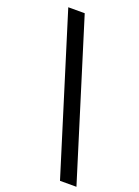

<svg xmlns="http://www.w3.org/2000/svg" viewBox="-165 -810 748 1031"><g transform="rotate(20 208.5 -294.5)"><path d="M316 151 39 -740H133L410 151Z"/></g></svg>

Font: IBM Plex Sans Devanagari Medium
Style: Regular
Weight: 500
Designer: Mike Abbink, Paul van der Laan, Pieter van Rosmalen, Erin McLaughlin
Foundry: Bold Monday
Version: Version 1.1